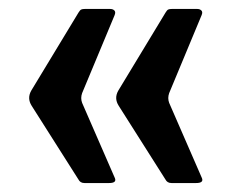

<svg xmlns="http://www.w3.org/2000/svg" viewBox="-20 -478 527 433"><path d="M435.6 -75.9Q439.6 -65.2 422.1 -65.2H366.7Q357.1 -65.2 353 -73.4L247.8 -239.3Q236.8 -256.3 246.8 -273.7L353.3 -449.6Q356.7 -455.4 359.6 -456.6Q362.5 -457.8 367.4 -457.8H424.9Q430.7 -457.8 434.1 -454.4Q437.6 -451 434.8 -444.1L361.5 -268Q357.5 -256.7 361.5 -246ZM239.3 -75.9Q243.3 -65.2 225.9 -65.2H170.5Q160.9 -65.2 156.8 -73.4L51.5 -239.3Q40.6 -256.3 50.5 -273.7L157 -449.6Q160.5 -455.4 163.4 -456.6Q166.3 -457.8 171.2 -457.8H228.6Q234.5 -457.8 237.9 -454.4Q241.3 -451 238.6 -444.1L165.2 -268Q161.2 -256.7 165.2 -246Z"/></svg>

Font: Libre Franklin Thin
Style: Regular
Weight: 100
Designer: Pablo Impallari, Rodrigo Fuenzalida, Nhung Nguyen
Foundry: Impallari Type
Version: Version 3.000